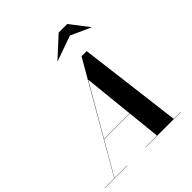

<svg xmlns="http://www.w3.org/2000/svg" viewBox="-308 -1167 1339 1339"><g transform="rotate(-45 362.0 -497.0)"><path d="M531 -924.5 678 -858.5 679 -859.5 575.5 -994.5H490.5L343.5 -859.5L345 -858.5ZM-47.5 -2V0H172.5V-2H48.5L188.5 -244H442.5L467.5 -2H352.5V0H702.5V-2H632.5L537.5 -765H486.5L46.5 -2ZM404 -617 442 -246H189.5Z"/></g></svg>

Font: Bodoni* 96pt
Style: Bold Italic
Weight: 700
Italic angle: -13°
Version: Version 2.3